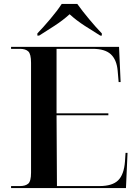

<svg xmlns="http://www.w3.org/2000/svg" viewBox="-20 -951 706 971"><path d="M36 0H617L625 -178H615L612 -134Q607 -68 577.5 -39Q548 -10 483 -10H268L266 -368H528V-378H266V-704H449Q511 -704 540.5 -676.5Q570 -649 575 -594L580 -536H590L582 -714H36V-704H81Q109 -704 123 -691Q137 -678 137 -633V-78Q137 -34 122.5 -22Q108 -10 81 -10H36ZM169 -771H178Q213 -793 255.5 -820.5Q298 -848 332 -879Q366 -848 408.5 -820.5Q451 -793 487 -771H495V-782Q466 -812 430.5 -854.5Q395 -897 371 -931H292Q270 -897 234 -854.5Q198 -812 169 -782Z"/></svg>

Font: Noto Serif Display Semi
Style: Regular
Weight: 600
Designer: Monotype Design Team
Foundry: Monotype Imaging Inc.
Version: Version 1.900